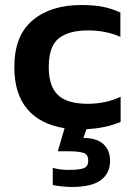

<svg xmlns="http://www.w3.org/2000/svg" viewBox="-20 -504 537 764"><path d="M266 240Q249 240 225 237.5Q201 235 190 232V164Q219 172 251 172Q295 172 313 165.5Q331 159 331 135Q331 109 310 103.5Q289 98 254 98H210L237 6Q140 -9 88.5 -70Q37 -131 37 -237Q37 -362 109.5 -423Q182 -484 303 -484Q353 -484 389 -477Q425 -470 459 -454V-357Q434 -369 401 -376Q368 -383 330 -383Q254 -383 214 -351.5Q174 -320 174 -237Q174 -161 210.5 -126Q247 -91 329 -91Q364 -91 397.5 -98Q431 -105 460 -119V-19Q402 6 324 10L312 45Q365 45 391.5 69.5Q418 94 418 136Q418 185 381.5 212.5Q345 240 266 240Z"/></svg>

Font: Kanit Medium
Style: Regular
Weight: 500
Designer: Katatrad Team
Foundry: CadsonDemak
Version: Version 2.000; ttfautohint (v1.8.3)